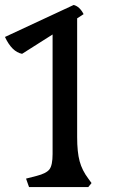

<svg xmlns="http://www.w3.org/2000/svg" viewBox="-20 -754 458 774"><path d="M291 -201Q291 -141 301 -104Q311 -67 336 -34L349 -16L336 0H97L85 -34L128 -45Q167 -55 179.5 -71.5Q192 -88 192 -133V-615L69 -537Q28 -545 0 -605L277 -734Q301 -728 317 -697L291 -680Z"/></svg>

Font: Gabriela
Style: Regular
Weight: 400
Designer: Eduardo Rodriguez Tunni
Foundry: Eduardo Rodriguez Tunni
Version: Version 1.003